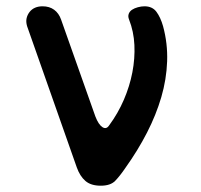

<svg xmlns="http://www.w3.org/2000/svg" viewBox="-20 -580 640 610"><path d="M224 -48 66 -497Q62 -511 64.5 -522Q67 -533 74 -542Q81 -551 91.5 -555.5Q102 -560 115 -560Q137 -560 152 -549Q167 -538 174 -518L283 -210Q293 -184 305.5 -176Q318 -168 327 -182Q355 -220 373.5 -263Q392 -306 400.5 -350Q409 -394 407 -437Q405 -480 390 -518Q386 -528 389 -536Q392 -544 399.5 -549Q407 -554 418 -557Q429 -560 439 -560Q464 -560 477 -542.5Q490 -525 498 -497Q513 -442 511 -385Q509 -328 492.5 -271.5Q476 -215 447 -158.5Q418 -102 378 -46Q361 -21 346 -5.5Q331 10 300 10Q269 10 251.5 -5Q234 -20 224 -48Z"/></svg>

Font: Maple Mono SemiBold
Style: Regular
Weight: 600
Monospace: yes
Designer: subframe7536
Version: Version 7.000